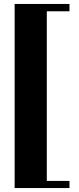

<svg xmlns="http://www.w3.org/2000/svg" viewBox="-20 -800 400 970"><path d="M331 150V114H216.5V-743H331V-780H54V150Z"/></svg>

Font: Bodoni* 06
Style: Bold
Weight: 700
Version: Version 2.2